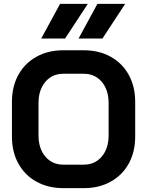

<svg xmlns="http://www.w3.org/2000/svg" viewBox="-20 -969 764 997"><path d="M42 -260V-440Q42 -520 75.5 -580.5Q109 -641 169.5 -674.5Q230 -708 309 -708H415Q494 -708 554.5 -674.5Q615 -641 648.5 -580.5Q682 -520 682 -440V-260Q682 -180 648.5 -119.5Q615 -59 554.5 -25.5Q494 8 415 8H309Q230 8 169.5 -25.5Q109 -59 75.5 -119.5Q42 -180 42 -260ZM415 -114Q473 -114 508.5 -156Q544 -198 544 -266V-434Q544 -502 508.5 -544Q473 -586 415 -586H309Q251 -586 215.5 -544Q180 -502 180 -434V-266Q180 -198 215.5 -156Q251 -114 309 -114ZM292 -949H436L318 -769H194ZM486 -949H630L512 -769H388Z"/></svg>

Font: Stavian Bold
Style: Bold
Weight: 700
Version: Version 1.000; ttfautohint (v1.6)